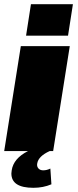

<svg xmlns="http://www.w3.org/2000/svg" viewBox="-20 -720 373 915"><path d="M0 0 79.2 -500H312.5L233.3 0H216.7Q163.3 24.2 157.5 58.3Q157.5 60 157.1 61.7Q156.7 63.3 156.7 65Q156.7 76.7 164.6 84.2Q172.5 91.7 185.8 91.7Q203.3 91.7 220 83.3L225 158.3Q185.8 175 139.2 175Q34.2 175 34.2 106.7Q34.2 101.7 35.8 91.7Q44.2 35 113.3 0ZM104.2 -550 127.5 -700H327.5L304.2 -550Z"/></svg>

Font: BoonTook
Style: Italic
Weight: 400
Italic angle: -9°
Designer: Sungsit Sawaiwan
Foundry: FontUni
Version: Version 3.0